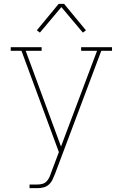

<svg xmlns="http://www.w3.org/2000/svg" viewBox="-20 -766 640 1001"><path d="M134 215V196H175Q188 196 201 192.5Q214 189 223 179.5Q232 170 237.5 158Q243 146 247 133L287 27L92 -501H36V-520H197V-501H114L298 -2L486 -501H403V-520H564V-501H508L267 140Q261 155 254 170Q247 185 235 196Q223 207 207 211Q191 215 175 215ZM188 -596 172 -608 286 -746H314L371 -677L428 -608L412 -596L300 -729Z"/></svg>

Font: Iosevka Etoile Thin
Style: Regular
Weight: 100
Designer: Belleve Invis
Foundry: Belleve Invis
Version: Version 22.1.2; ttfautohint (v1.8.4)